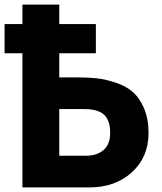

<svg xmlns="http://www.w3.org/2000/svg" viewBox="-21 -820 708 840"><path d="M238.3 -138.7H354.5Q403.3 -138.7 432.1 -163.6Q460.9 -188.5 460.9 -238.3Q460.9 -259.8 457.5 -275.4Q454.1 -291 443.4 -307.6Q432.6 -324.2 408.7 -333.5Q384.8 -342.8 348.6 -342.8H238.3ZM-1 -586.9V-714.8H77.1V-799.8H238.3V-714.8H398.4V-586.9H238.3V-481.4H321.3Q367.2 -481.4 404.8 -477.1Q442.4 -472.7 486.3 -458Q530.3 -443.4 559.6 -418Q588.9 -392.6 608.9 -346.7Q628.9 -300.8 628.9 -238.3Q628.9 -132.8 556.2 -66.4Q483.4 0 369.1 0H77.1V-586.9Z"/></svg>

Font: Gothic A1 Black
Style: Regular
Weight: 900
Version: Version 2.50